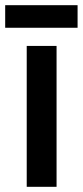

<svg xmlns="http://www.w3.org/2000/svg" viewBox="-35 -720 319 740"><path d="M264 -700H-15V-613H264ZM183 0V-543H68V0Z"/></svg>

Font: Noto Sans Gurmukhi UI Condensed SemiBold
Style: Regular
Weight: 600
Width: 3
Designer: Jelle Bosma - Monotype Design Team
Foundry: Monotype Imaging Inc.
Version: Version 2.004